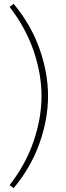

<svg xmlns="http://www.w3.org/2000/svg" viewBox="-20 -872 343 999"><path d="M30 91Q113 -15 154.5 -136Q196 -257 196 -372Q196 -488 154.5 -608.5Q113 -729 30 -836L51 -852Q141 -744 185.5 -618.5Q230 -493 230 -372Q230 -252 185.5 -126.5Q141 -1 51 107Z"/></svg>

Font: Bitter Thin ExtraLight
Style: Regular
Weight: 250
Version: Version 2.002